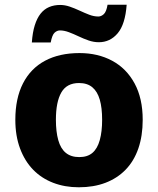

<svg xmlns="http://www.w3.org/2000/svg" viewBox="-20 -784 670 814"><path d="M585 -276Q585 -208 566.5 -154.5Q548 -101 512.5 -64.5Q477 -28 427 -9Q377 10 314 10Q255 10 205.5 -9Q156 -28 120.5 -64.5Q85 -101 65 -154.5Q45 -208 45 -276Q45 -367 77.5 -430.5Q110 -494 171 -526.5Q232 -559 317 -559Q395 -559 455.5 -526.5Q516 -494 550.5 -430.5Q585 -367 585 -276ZM217 -276Q217 -226 227 -190Q237 -154 259 -136Q281 -118 316 -118Q351 -118 372 -136Q393 -154 403 -190Q413 -226 413 -276Q413 -327 403 -361.5Q393 -396 371.5 -414Q350 -432 315 -432Q263 -432 240 -392Q217 -352 217 -276ZM115 -604Q118 -647 127.5 -677Q137 -707 152 -726Q167 -745 188 -754Q209 -763 235 -763Q255 -763 275.5 -756Q296 -749 317.5 -739Q339 -729 358.5 -721.5Q378 -714 397 -714Q409 -714 420 -724Q431 -734 436 -764H517Q511 -681 479 -643Q447 -605 399 -605Q377 -605 355.5 -612.5Q334 -620 313 -630Q292 -640 272 -647.5Q252 -655 234 -655Q222 -655 211.5 -645.5Q201 -636 195 -604Z"/></svg>

Font: Noto Sans Khmer ExtraBold
Style: Regular
Weight: 800
Version: Version 2.003